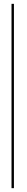

<svg xmlns="http://www.w3.org/2000/svg" viewBox="-20 -780 140 1000"><path d="M52.5 200V-760H40V200Z"/></svg>

Font: ZnikomitNo24
Style: Regular
Weight: 500
Designer: gluk
Foundry: gluk
Version: Version 0.55